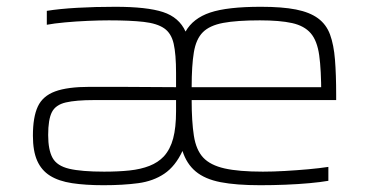

<svg xmlns="http://www.w3.org/2000/svg" viewBox="-20 -538 1096 566"><path d="M285 8Q232 8 192.5 2Q153 -4 127.5 -20Q102 -36 89.5 -64.5Q77 -93 77 -138Q77 -193 91.5 -224Q106 -255 142.5 -268.5Q179 -282 245 -282Q285 -282 327.5 -282Q370 -282 413.5 -281.5Q457 -281 499 -281V-323Q499 -378 492 -409Q485 -440 464 -454.5Q443 -469 403.5 -473.5Q364 -478 301 -478Q274 -478 239 -476.5Q204 -475 171.5 -472Q139 -469 118 -465V-506Q155 -512 207.5 -515Q260 -518 320 -518Q413 -518 460.5 -502.5Q508 -487 527 -445Q549 -484 599.5 -501Q650 -518 749 -518Q812 -518 852.5 -510Q893 -502 917.5 -484Q942 -466 953 -436Q964 -406 967.5 -362Q971 -318 971 -259V-243H545Q545 -180 551.5 -138Q558 -96 579 -73.5Q600 -51 642 -41.5Q684 -32 755 -32Q785 -32 820 -34Q855 -36 888.5 -39Q922 -42 948 -46V-5Q925 -1 892 2Q859 5 821.5 6.5Q784 8 747 8Q676 8 630 -1Q584 -10 557 -32.5Q530 -55 518 -93Q497 -48 464.5 -26Q432 -4 387.5 2Q343 8 285 8ZM287 -32Q329 -32 362 -35.5Q395 -39 420.5 -49Q446 -59 463 -77Q482 -98 490.5 -130Q499 -162 499 -210V-243H258Q204 -243 174 -236Q144 -229 133 -207.5Q122 -186 122 -140Q122 -96 135 -72.5Q148 -49 184 -40.5Q220 -32 287 -32ZM927 -260Q927 -332 921 -375Q915 -418 896 -440Q877 -462 841 -470Q805 -478 746 -478Q678 -478 638 -470.5Q598 -463 578 -443Q558 -423 551.5 -384Q545 -345 545 -281H944Z"/></svg>

Font: Saira Expanded ExtraLight
Style: Regular
Weight: 250
Width: 7
Designer: Hector Gatti with collaboration of the Omnibus-Type team
Foundry: Omnibus-Type
Version: Version 1.101